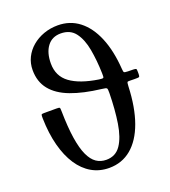

<svg xmlns="http://www.w3.org/2000/svg" viewBox="-143 -885 887 1000"><g transform="rotate(-20 301.0 -385.0)"><path d="M158 -352Q158 -369.5 155.5 -372.2Q153 -375 139 -375H69Q56.5 -375 54.5 -371.8Q52.5 -368.5 53 -350Q55 -266.5 72.5 -200Q90 -133.5 121 -86.5Q152 -39.5 195 -14.8Q238 10 291.5 10Q362.5 10 414.2 -33.2Q466 -76.5 495.5 -158.2Q525 -240 529.5 -355Q530.5 -374.5 532.5 -377.8Q534.5 -381 546 -380.5L572 -380Q594 -379.5 597.8 -382Q601.5 -384.5 601.5 -397V-409Q601.5 -424 599.2 -426.2Q597 -428.5 584 -429L554 -429.5Q536 -430 532.8 -433Q529.5 -436 528.5 -453Q521.5 -555 491 -628.2Q460.5 -701.5 409.8 -740.8Q359 -780 291.5 -780Q250 -780 213.2 -766.8Q176.5 -753.5 148.8 -730Q121 -706.5 105.2 -674.5Q89.5 -642.5 89.5 -605Q89.5 -540.5 124.8 -496.8Q160 -453 228 -427.2Q296 -401.5 394 -390Q417.5 -387.5 421.2 -383.2Q425 -379 424.5 -357Q423 -264 411.5 -191.2Q400 -118.5 371.8 -76.8Q343.5 -35 291.5 -35Q260.5 -35 236.5 -51.2Q212.5 -67.5 195.5 -104.2Q178.5 -141 169 -201.8Q159.5 -262.5 158 -352ZM291.5 -735Q344.5 -735 372.2 -697.8Q400 -660.5 411 -599.5Q422 -538.5 424 -467Q425 -445 421.8 -441.8Q418.5 -438.5 398 -441.5Q296.5 -457 243.5 -495.8Q190.5 -534.5 190.5 -605Q190.5 -664.5 217 -699.8Q243.5 -735 291.5 -735Z"/></g></svg>

Font: Besley
Style: Regular
Weight: 400
Designer: Owen Earl
Foundry: indestructible type*
Version: Version 4.000